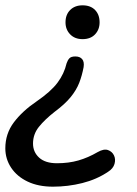

<svg xmlns="http://www.w3.org/2000/svg" viewBox="-45 -512 515 721"><path d="M265 -365Q236 -365 218.5 -383Q201 -401 201 -428Q201 -457 218.5 -474.5Q236 -492 265 -492Q295 -492 312 -474.5Q329 -457 329 -428Q329 -401 312 -383Q295 -365 265 -365ZM154 189Q99 189 59 170Q19 151 -3 118Q-25 85 -25 45Q-25 -10 7 -52.5Q39 -95 92 -131Q146 -168 171 -201.5Q196 -235 205 -274Q209 -286 215.5 -293Q222 -300 238 -300Q255 -300 263.5 -290Q272 -280 269 -260Q263 -228 252.5 -201Q242 -174 220.5 -147.5Q199 -121 160 -92Q123 -63 101 -35.5Q79 -8 79 27Q79 59 102 80Q125 101 169 101Q213 101 249.5 90.5Q286 80 322 59Q345 46 360.5 51.5Q376 57 383 71.5Q390 86 385 103.5Q380 121 361 133Q318 162 264 175.5Q210 189 154 189Z"/></svg>

Font: Nunito SemiBold
Style: Italic
Weight: 600
Italic angle: -9°
Designer: Vernon Adams
Foundry: Vernon Adams
Version: Version 3.601; ttfautohint (v1.8.2.53-6de2)